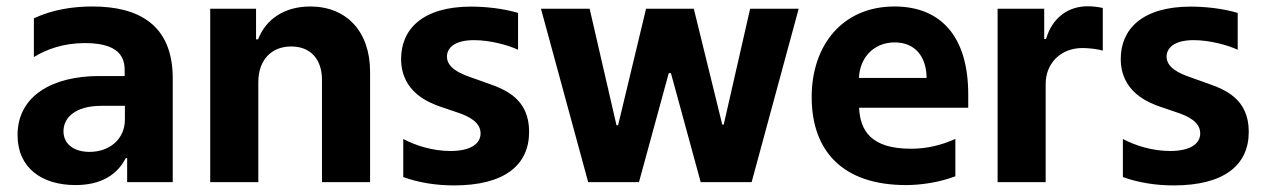

<svg xmlns="http://www.w3.org/2000/svg" viewBox="-20 -573 3979 604"><path d="M217.3 9.2C296.5 9.2 348 -22 375.7 -75.6H380V0H523.4V-326.7C523.4 -497.9 412.6 -552.6 271 -552.6C210.9 -552.6 145.6 -543.3 86.6 -515.3V-393.5C125.7 -417.6 179 -437.5 247.5 -437.5C374.3 -437.5 372.2 -373.9 372.2 -345.2V-333.8H291.9C144.5 -333.8 35.2 -271.3 35.2 -148.1C35.2 -44.4 112.2 9.2 217.3 9.2ZM261.7 -95.2C213.1 -95.2 179.7 -119.3 179.7 -160.2C179.7 -200.6 213.8 -240.1 299.4 -240.1H372.9V-197.1C372.9 -134.6 323.9 -95.2 261.7 -95.2Z M641.3 0H792.6V-315.3C793 -385.7 834.9 -426.8 896 -426.8C956.7 -426.8 993.3 -387.1 992.9 -320.3V0H1144.2V-347.3C1144.2 -474.4 1069.6 -552.6 956 -552.6C875 -552.6 816.4 -512.8 791.9 -449.2H785.5V-545.5H641.3Z M1408 10.3C1567.8 10.3 1644.5 -54 1644.5 -158.4C1644.5 -262.4 1569.2 -291.2 1516.7 -310L1457.7 -331C1427.9 -341.6 1386 -359.4 1386 -394.9C1386 -420.1 1407.3 -446.7 1471.2 -446.7C1521.7 -446.7 1578.5 -431.1 1609.7 -416.5V-532.3C1561.8 -546.9 1504.6 -552.2 1462 -552.2C1307.9 -552.2 1241.8 -479.8 1241.8 -387.8C1241.8 -283.4 1329.2 -250 1366.8 -236.9L1423.3 -217.7C1452.8 -207.4 1491.8 -189.6 1491.8 -153.4C1491.8 -120.7 1460.6 -98 1397 -98C1341.3 -98 1287.6 -115.1 1248.6 -135.7V-16C1296.5 1.4 1351.9 10.3 1408 10.3Z M1830.3 0H1990.1L2083.8 -343H2090.6L2184.3 0H2344.5L2492.5 -545.5H2339.8L2256.7 -181.1H2252.1L2162.6 -545.5H2012.4L1924.4 -179H1919.4L1834.9 -545.5H1681.8Z M3025.9 -275.6C3025.9 -460.9 2937.5 -552.6 2794 -552.6C2629.6 -552.6 2533.4 -430 2533.4 -267.8C2533.4 -98.7 2630 9.2 2830.3 9.2C2877.5 9.2 2935.4 0.7 2985.4 -18.5V-136C2942.1 -116.5 2896.3 -105.1 2845.9 -105.1C2718.8 -105.1 2686.1 -163 2682.5 -234H3025.9ZM2682.2 -327.8C2684.3 -389.9 2727.3 -439.6 2794.7 -439.6C2860.4 -439.6 2894.5 -392.8 2894.9 -327.8Z M3118.3 0H3269.5V-308.6C3269.5 -375.7 3318.5 -421.9 3385.3 -421.9C3406.2 -421.9 3435 -418.3 3449.2 -413.7V-547.9C3436.1 -551.1 3416.9 -553.3 3401.6 -553.3C3340.6 -553.3 3290.5 -517.8 3270.6 -450.3H3264.9V-545.5H3118.3Z M3671.9 10.3C3831.7 10.3 3908.4 -54 3908.4 -158.4C3908.4 -262.4 3833.1 -291.2 3780.5 -310L3721.6 -331C3691.8 -341.6 3649.9 -359.4 3649.9 -394.9C3649.9 -420.1 3671.2 -446.7 3735.1 -446.7C3785.5 -446.7 3842.3 -431.1 3873.6 -416.5V-532.3C3825.6 -546.9 3768.5 -552.2 3725.9 -552.2C3571.7 -552.2 3505.7 -479.8 3505.7 -387.8C3505.7 -283.4 3593 -250 3630.7 -236.9L3687.1 -217.7C3716.6 -207.4 3755.7 -189.6 3755.7 -153.4C3755.7 -120.7 3724.4 -98 3660.9 -98C3605.1 -98 3551.5 -115.1 3512.4 -135.7V-16C3560.4 1.4 3615.8 10.3 3671.9 10.3Z"/></svg>

Font: TID UI
Style: Bold
Weight: 700
Designer: The TID Project Authors
Foundry: Bakken & Bæck
Version: Version 1.001;hotconv 1.0.109;makeotfexe 2.5.65596